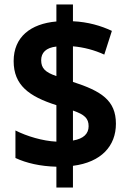

<svg xmlns="http://www.w3.org/2000/svg" viewBox="-20 -780 576 858"><path d="M232 -35V58H306V-39C433 -55 498 -128 498 -227C498 -332 432 -373 306 -414V-573C354 -569 403 -556 446 -536L480 -642C431 -665 373 -682 306 -685V-760H232V-684C117 -674 41 -615 41 -507C41 -399 110 -349 232 -310V-147C171 -150 100 -171 49 -197V-74C98 -51 160 -37 232 -35ZM232 -572V-440C182 -457 164 -475 164 -511C164 -544 185 -567 232 -572ZM306 -152V-286C358 -268 376 -251 376 -216C376 -183 354 -160 306 -152Z"/></svg>

Font: Noto Sans Myanmar UI SemiCondensed
Style: Bold
Weight: 700
Width: 4
Designer: Monotype Design Team
Foundry: Monotype Imaging Inc.
Version: Version 2.103